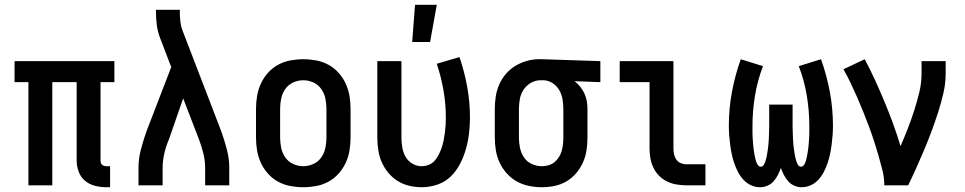

<svg xmlns="http://www.w3.org/2000/svg" viewBox="-20 -776 4040 804"><path d="M425 8Q401 8 377.5 2Q354 -4 336 -19Q318 -34 309.5 -57Q301 -80 301 -103V-432H199V0H99V-432H41V-520H459V-432H401V-103Q401 -98 402.5 -93.5Q404 -89 407.5 -86Q411 -83 415.5 -81.5Q420 -80 425 -80H441V8Z M560 0V-74Q560 -112 570 -150Q580 -188 593 -225L697 -495L650 -618Q640 -644 636.5 -672Q633 -700 633 -728V-735H733V-728Q733 -708 735 -688Q737 -668 744 -649L907 -225Q920 -188 930 -150Q940 -112 940 -74V0H839V-74Q839 -104 831.5 -134Q824 -164 813 -193L747 -364L688 -194Q682 -180 677 -165Q672 -150 668.5 -135Q665 -120 663 -104.5Q661 -89 661 -74V0Z M1250 8Q1223 8 1196 3Q1169 -2 1145 -15Q1121 -28 1102.5 -48.5Q1084 -69 1072.5 -94Q1061 -119 1056.5 -146Q1052 -173 1052 -200V-320Q1052 -347 1056.5 -374Q1061 -401 1072.5 -426Q1084 -451 1102.5 -471.5Q1121 -492 1145 -505Q1169 -518 1196 -523Q1223 -528 1250 -528Q1277 -528 1304 -523Q1331 -518 1355 -505Q1379 -492 1397.5 -471.5Q1416 -451 1427.5 -426Q1439 -401 1443.5 -374Q1448 -347 1448 -320V-200Q1448 -173 1443.5 -146Q1439 -119 1427.5 -94Q1416 -69 1397.5 -48.5Q1379 -28 1355 -15Q1331 -2 1304 3Q1277 8 1250 8ZM1250 -80Q1272 -80 1292.5 -89.5Q1313 -99 1325.5 -117Q1338 -135 1342.5 -156.5Q1347 -178 1347 -200V-320Q1347 -342 1342.5 -363.5Q1338 -385 1325.5 -403Q1313 -421 1292.5 -430.5Q1272 -440 1250 -440Q1228 -440 1207.5 -430.5Q1187 -421 1174.5 -403Q1162 -385 1157.5 -363.5Q1153 -342 1153 -320V-200Q1153 -178 1157.5 -156.5Q1162 -135 1174.5 -117Q1187 -99 1207.5 -89.5Q1228 -80 1250 -80Z M1746 8Q1720 8 1694 2Q1668 -4 1645.5 -18Q1623 -32 1606 -52.5Q1589 -73 1578.5 -97Q1568 -121 1564 -147.5Q1560 -174 1560 -200V-520H1661V-200Q1661 -179 1664.5 -158.5Q1668 -138 1678 -120Q1688 -102 1706.5 -91Q1725 -80 1745 -80Q1761 -80 1776 -86Q1791 -92 1801 -104Q1811 -116 1818 -130Q1825 -144 1830 -159Q1835 -174 1838 -189.5Q1841 -205 1843 -220.5Q1845 -236 1846 -252Q1847 -268 1847 -283Q1847 -341 1837 -398Q1827 -455 1809 -509L1904 -537Q1925 -476 1936.5 -412Q1948 -348 1948 -284Q1948 -250 1944 -217Q1940 -184 1931 -152Q1922 -120 1906.5 -90Q1891 -60 1867.5 -37Q1844 -14 1811.5 -3Q1779 8 1746 8ZM1706 -600 1718 -756H1809L1781 -600Z M2249 8Q2222 8 2195 2.5Q2168 -3 2144.5 -16Q2121 -29 2102.5 -49.5Q2084 -70 2072.5 -94.5Q2061 -119 2056.5 -146Q2052 -173 2052 -200V-320Q2052 -346 2056 -372Q2060 -398 2070.5 -422Q2081 -446 2098 -466Q2115 -486 2137 -499.5Q2159 -513 2184.5 -520.5Q2210 -528 2236 -528H2250L2494 -520V-432L2386 -436Q2399 -426 2409.5 -413Q2420 -400 2427 -385Q2434 -370 2437 -353.5Q2440 -337 2440 -320V-200Q2440 -173 2436 -146.5Q2432 -120 2421 -95.5Q2410 -71 2392.5 -50.5Q2375 -30 2352 -16.5Q2329 -3 2302.5 2.5Q2276 8 2249 8ZM2249 -80Q2263 -80 2277 -84Q2291 -88 2302 -97Q2313 -106 2320.5 -118Q2328 -130 2332 -144Q2336 -158 2337.5 -172Q2339 -186 2339 -200V-320Q2339 -340 2335.5 -360.5Q2332 -381 2322 -398.5Q2312 -416 2294.5 -427.5Q2277 -439 2257 -440H2244Q2222 -440 2203 -429Q2184 -418 2172.5 -400.5Q2161 -383 2157 -362Q2153 -341 2153 -320V-200Q2153 -178 2157.5 -156.5Q2162 -135 2174 -117Q2186 -99 2206.5 -89.5Q2227 -80 2249 -80Z M2854 0Q2834 0 2813 -3.5Q2792 -7 2773.5 -16Q2755 -25 2740 -40Q2725 -55 2716 -74Q2707 -93 2703.5 -113.5Q2700 -134 2700 -155V-432H2575V-520H2800V-155Q2800 -142 2802.5 -130Q2805 -118 2812 -108Q2819 -98 2830.5 -93Q2842 -88 2854 -88H2934V0Z M3163 8Q3143 8 3124.5 -0.5Q3106 -9 3092.5 -24Q3079 -39 3070 -56.5Q3061 -74 3054.5 -93Q3048 -112 3044 -131.5Q3040 -151 3037.5 -170.5Q3035 -190 3033.5 -210Q3032 -230 3032 -250Q3032 -321 3045 -391Q3058 -461 3082 -528L3175 -499Q3152 -439 3141.5 -375.5Q3131 -312 3131 -248Q3131 -241 3131 -233.5Q3131 -226 3131 -218.5Q3131 -211 3131.5 -203.5Q3132 -196 3132.5 -188.5Q3133 -181 3133.5 -173.5Q3134 -166 3135 -158.5Q3136 -151 3137 -143.5Q3138 -136 3139.5 -128.5Q3141 -121 3142.5 -113.5Q3144 -106 3146.5 -99Q3149 -92 3153.5 -85Q3158 -78 3166 -78Q3174 -78 3178.5 -86Q3183 -94 3185.5 -101.5Q3188 -109 3189.5 -116.5Q3191 -124 3192.5 -132Q3194 -140 3195 -148Q3196 -156 3197 -164Q3198 -172 3198.5 -180Q3199 -188 3199.5 -196Q3200 -204 3200 -212Q3200 -220 3200.5 -228Q3201 -236 3201 -244Q3201 -252 3201 -260V-338H3299V-260Q3299 -252 3299 -244Q3299 -236 3299.5 -228Q3300 -220 3300 -212Q3300 -204 3300.5 -196Q3301 -188 3301.5 -180Q3302 -172 3303 -164Q3304 -156 3305 -148Q3306 -140 3307.5 -132Q3309 -124 3310.5 -116.5Q3312 -109 3314.5 -101.5Q3317 -94 3321.5 -86Q3326 -78 3334 -78Q3342 -78 3346.5 -85Q3351 -92 3353.5 -99Q3356 -106 3357.5 -113.5Q3359 -121 3360.5 -128.5Q3362 -136 3363 -143.5Q3364 -151 3365 -158.5Q3366 -166 3366.5 -173.5Q3367 -181 3367.5 -188.5Q3368 -196 3368.5 -203.5Q3369 -211 3369 -218.5Q3369 -226 3369 -233.5Q3369 -241 3369 -248Q3369 -312 3358.5 -375.5Q3348 -439 3325 -499L3418 -528Q3442 -461 3455 -391Q3468 -321 3468 -250Q3468 -230 3466.5 -210Q3465 -190 3462.5 -170.5Q3460 -151 3456 -131.5Q3452 -112 3445.5 -93Q3439 -74 3430 -56.5Q3421 -39 3407.5 -24Q3394 -9 3375.5 -0.5Q3357 8 3337 8Q3321 8 3306 1.5Q3291 -5 3280.5 -17Q3270 -29 3262.5 -43.5Q3255 -58 3250 -73Q3245 -58 3237.5 -43.5Q3230 -29 3219.5 -17Q3209 -5 3194 1.5Q3179 8 3163 8Z M3683 0Q3683 -32 3675 -64Q3667 -96 3658 -127Q3649 -158 3639 -188.5Q3629 -219 3617.5 -249.5Q3606 -280 3594 -310Q3582 -340 3569 -369.5Q3556 -399 3542 -428.5Q3528 -458 3512 -486L3601 -528Q3624 -485 3644.5 -440Q3665 -395 3684 -349.5Q3703 -304 3720 -257.5Q3737 -211 3751 -164Q3767 -201 3781.5 -238Q3796 -275 3808 -312.5Q3820 -350 3829.5 -389Q3839 -428 3839 -468V-520H3940V-468Q3940 -427 3930.5 -386Q3921 -345 3908.5 -306Q3896 -267 3881.5 -228Q3867 -189 3851 -151Q3835 -113 3818 -75Q3801 -37 3783 0Z"/></svg>

Font: Iosevka Curly Semibold
Style: Regular
Weight: 600
Monospace: yes
Designer: Belleve Invis
Foundry: Belleve Invis
Version: Version 22.1.2; ttfautohint (v1.8.4)